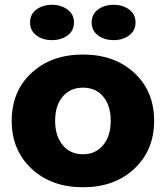

<svg xmlns="http://www.w3.org/2000/svg" viewBox="-20 -769 692 801"><path d="M196.8 -749Q234.9 -749 261.7 -729.2Q288.6 -709.5 288.6 -675.3Q288.6 -641.1 262 -621.3Q235.4 -601.6 196.8 -601.6Q158.2 -601.6 131.8 -621.3Q105.5 -641.1 105.5 -675.3Q105.5 -709.5 131.8 -729.2Q158.2 -749 196.8 -749ZM454.1 -601.6Q415.5 -601.6 388.9 -621.3Q362.3 -641.1 362.3 -675.3Q362.3 -709.5 388.9 -729.2Q415.5 -749 454.1 -749Q492.2 -749 518.8 -729.2Q545.4 -709.5 545.4 -675.3Q545.4 -641.1 518.8 -621.3Q492.2 -601.6 454.1 -601.6ZM28.8 -265.1Q28.8 -388.2 111.6 -464.8Q194.3 -541.5 326.2 -541.5Q458 -541.5 540.5 -464.8Q623 -388.2 623 -265.1Q623 -142.6 540.5 -65.2Q458 12.2 326.2 12.2Q194.3 12.2 111.6 -65.2Q28.8 -142.6 28.8 -265.1ZM326.2 -125.5Q378.9 -125.5 410.4 -163.6Q441.9 -201.7 441.9 -265.1Q441.9 -328.6 410.6 -366Q379.4 -403.3 326.2 -403.3Q272.9 -403.3 241.5 -366Q210 -328.6 210 -265.1Q210 -201.7 241.5 -163.6Q272.9 -125.5 326.2 -125.5Z"/></svg>

Font: Epilogue ExtraBold
Style: Regular
Weight: 800
Designer: Tyler Finck
Foundry: Etcetera Type Co
Version: Version 2.112